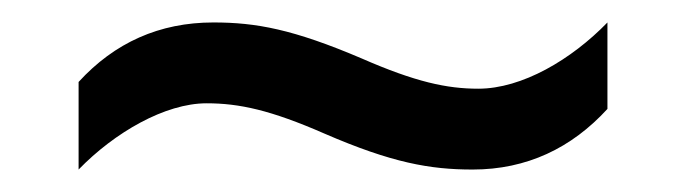

<svg xmlns="http://www.w3.org/2000/svg" viewBox="-20 -438 612 171"><path d="M269 -319C329 -293 363 -287 401 -287C449 -287 489 -306 521 -341V-418C489 -385 445 -359 406 -359C378 -359 350 -365 302 -386C241 -412 208 -418 170 -418C122 -418 82 -400 50 -365V-287C82 -320 127 -346 164 -346C193 -346 221 -340 269 -319Z"/></svg>

Font: Noto Sans Buginese
Style: Regular
Weight: 400
Designer: Monotype Design Team
Foundry: Monotype Imaging Inc.
Version: Version 2.002